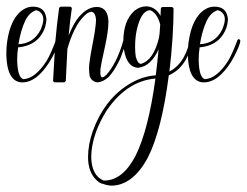

<svg xmlns="http://www.w3.org/2000/svg" viewBox="-24 -259 776 604"><path d="M90 -227Q68 -220 55 -193Q41 -163 34 -120Q82 -122 104 -166Q106 -170 107 -174Q121 -210 98 -224Q94 -226 90 -227ZM156 -136Q160 -135 161 -131Q161 -119 141 -80Q136 -71 131 -63Q91 -1 49 0Q44 0 41 0Q-2 -6 -4 -85Q-4 -89 -4 -91Q-4 -108 -2 -125Q9 -205 51 -230Q64 -238 79 -238Q79 -238 80 -238Q115 -238 121 -206Q122 -201 122 -196Q121 -183 117 -171Q101 -128 59 -115Q46 -111 33 -110Q30 -91 30 -71Q31 -14 50 -10Q87 -12 123 -68Q136 -90 152 -133Q154 -136 156 -136Z M197 -238Q201 -237 202 -233Q196 -192 192 -148Q197 -160 202 -170Q217 -201 235 -217Q257 -237 280 -237Q283 -237 285 -237Q301 -235 309 -223Q316 -212 317 -194Q317 -191 317 -188Q317 -163 307 -116Q293 -53 292 -42Q291 -27 293 -20Q297 -10 311 -24Q325 -39 339 -66Q355 -98 364 -132Q367 -135 371 -135Q374 -133 374 -129Q374 -129 355 -76Q351 -68 348 -62Q333 -33 318 -17Q300 -1 283 0Q280 0 277 -1Q265 -4 259 -17Q256 -28 256 -46Q257 -68 268 -124Q278 -177 278 -197Q278 -197 278 -198Q276 -221 263 -222Q253 -221 242 -210Q225 -194 211 -166Q197 -138 188 -105L183 -5Q181 -1 178 0H148Q144 -1 143 -5Q143 -5 150 -128Q155 -184 162 -234Q164 -237 167 -238Z M465 -12Q375 -4 312 88Q291 121 278 156Q263 199 263 235Q264 293 302 309Q303 309 305 309Q362 308 402 232Q443 150 465 -12ZM480 -182Q470 -219 448 -227Q431 -226 419 -203Q401 -165 401 -112Q401 -95 403 -81Q409 -59 419 -58Q459 -69 476 -140Q477 -147 478 -153Q479 -168 480 -182ZM576 -136Q580 -134 581 -131Q581 -110 564 -78Q563 -75 561 -72Q541 -37 507 -22Q485 150 441 237Q394 324 327 325Q327 325 326 325Q311 324 299 319Q292 319 281 309Q253 284 253 235Q253 196 268 153Q303 57 377 9Q420 -19 466 -22Q471 -62 475 -104Q451 -51 412 -46Q409 -46 408 -46Q385 -48 373 -76Q364 -100 364 -129Q364 -195 400 -226Q417 -239 436 -239Q437 -239 438 -239Q466 -237 481 -209L482 -232Q483 -236 487 -237H517Q521 -235 522 -232Q522 -146 509 -34Q536 -48 553 -77Q570 -108 572 -132Q573 -135 576 -136Z M661 -227Q639 -220 626 -193Q612 -163 605 -120Q653 -122 675 -166Q677 -170 678 -174Q692 -210 669 -224Q665 -226 661 -227ZM727 -136Q731 -135 732 -131Q732 -119 712 -80Q707 -71 702 -63Q662 -1 620 0Q615 0 612 0Q569 -6 567 -85Q567 -89 567 -91Q567 -108 569 -125Q580 -205 622 -230Q635 -238 650 -238Q650 -238 651 -238Q686 -238 692 -206Q693 -201 693 -196Q692 -183 688 -171Q672 -128 630 -115Q617 -111 604 -110Q601 -91 601 -71Q602 -14 621 -10Q658 -12 694 -68Q707 -90 723 -133Q725 -136 727 -136Z"/></svg>

Font: Maria
Style: Christmas
Weight: 400
Designer: Muhammad Yoni
Version: Version 001.000